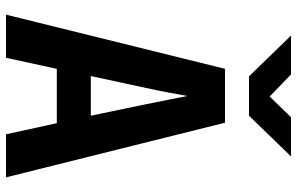

<svg xmlns="http://www.w3.org/2000/svg" viewBox="-195 -795 990 640"><g transform="rotate(90 300.0 -475.0)"><path d="M28.8 0 209.4 -730H389L571.2 0H427.6L390.6 -169.4H209.5L172.6 0ZM233.5 -282.7H365.7L327.5 -466.1Q319.2 -508 311.4 -546.4Q303.7 -584.7 300 -604.5Q296.3 -584.7 289.4 -546.8Q282.5 -508.9 273.3 -467.1ZM234.4 -810 98.6 -950H228.2L301.7 -878.8L370.7 -950H501.4L365.8 -810Z"/></g></svg>

Font: JetBrains Mono
Style: Regular
Weight: 400
Monospace: yes
Designer: Philipp Nurullin, Konstantin Bulenkov
Foundry: JetBrains
Version: Version 2.305